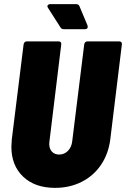

<svg xmlns="http://www.w3.org/2000/svg" viewBox="-20 -900 609 928"><path d="M35 -191Q35 -202 37 -226L94 -685Q95 -692 99 -696Q103 -700 110 -700H263Q270 -700 273.5 -696Q277 -692 276 -685L219 -217Q218 -213 218 -205Q218 -181 231 -167Q244 -153 266 -153Q291 -153 308.5 -171Q326 -189 329 -217L387 -685Q388 -692 392 -696Q396 -700 403 -700H556Q563 -700 566.5 -696Q570 -692 569 -685L513 -226Q504 -156 468 -103Q432 -50 374.5 -21Q317 8 246 8Q149 8 92 -46Q35 -100 35 -191ZM404 -770Q404 -759 390 -759H288Q277 -759 272 -768L212 -862Q209 -867 209 -870Q209 -874 213 -877Q217 -880 223 -880H348Q360 -880 364 -870L403 -777Q404 -774 404 -770Z"/></svg>

Font: Barlow Semi Condensed Black
Style: Italic
Weight: 900
Width: 4
Italic angle: -7°
Designer: Jeremy Tribby
Foundry: Tribby Type
Version: Version 1.408